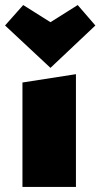

<svg xmlns="http://www.w3.org/2000/svg" viewBox="-42 -741 398 761"><path d="M47 -414 259 -447V0H47ZM-22 -640 50 -721 158 -653 266 -721 336 -640 158 -472Z"/></svg>

Font: Ysabeau Black
Style: Regular
Weight: 900
Designer: Christian Thalmann (Catharsis Fonts)
Version: Version 0.003